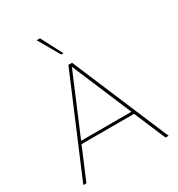

<svg xmlns="http://www.w3.org/2000/svg" viewBox="-223 -1119 1167 1261"><g transform="rotate(-30 360.0 -488.5)"><path d="M356.4 -815.4H339.4L246.6 -976.6H272ZM60.1 0H36.6L346.2 -732.4H374L683.6 0H660.2L559.1 -238.3H160.6ZM169.4 -258.8H550.8L359.9 -710Z"/></g></svg>

Font: Kumbh Sans Thin
Style: Regular
Weight: 250
Version: Version 1.004